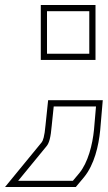

<svg xmlns="http://www.w3.org/2000/svg" viewBox="-211 -574 433 772"><path d="M-3 -69 5 -146H175L167 -53C161 8 143 79 108 122L82 153H-138L-24 14C-13 1 -7 -22 -3 -69ZM-22 -444V-529H148V-444V-443V-358H-22V-443ZM-27.9 -71.4C-31.9 -24.3 -38.6 -7.5 -43.2 -2L-190.8 178H93.7L127.3 137.9C168 87.9 185.6 13.2 191.9 -50.7L202.2 -171H-17.5ZM-47 -554V-333H173V-554Z"/></svg>

Font: Nordica Plus
Style: NordicaClassicBkExtOl
Weight: 900
Version: Version 1.01